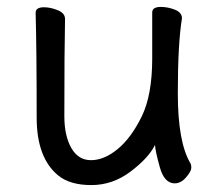

<svg xmlns="http://www.w3.org/2000/svg" viewBox="-20 -511 630 555"><path d="M485 19Q455 19 442 -27.5Q429 -74 428 -92Q410 -55 358 -15.5Q306 24 244 24Q182 24 148 -4Q86 -55 86 -171Q86 -368 83 -474Q83 -490 107 -490Q126 -490 147 -481.5Q168 -473 168 -456Q166 -368 166 -175Q166 -119 186 -83.5Q206 -48 243 -48Q281 -48 320 -80Q359 -112 389.5 -174Q420 -236 420 -342V-475Q420 -491 445 -491Q465 -491 485.5 -483Q506 -475 506 -458Q494 -385 494 -241Q494 -99 531 -38Q533 -34 533 -26Q533 -16 518 1.5Q503 19 485 19Z"/></svg>

Font: LXGW WenKai TC
Style: Bold
Weight: 700
Designer: LXGW / Fontworks Inc.
Foundry: LXGW / Fontworks Inc.
Version: Version 1.330;April 28, 2024